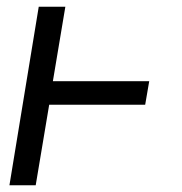

<svg xmlns="http://www.w3.org/2000/svg" viewBox="-20 -550 540 570"><path d="M8 0 95 -530H174L137 -309H423L411 -239H126L86 0Z"/></svg>

Font: Iosevka Curly Oblique
Style: Regular
Weight: 400
Italic angle: -9°
Monospace: yes
Designer: Belleve Invis
Foundry: Belleve Invis
Version: Version 11.1.0; ttfautohint (v1.8.3)